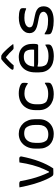

<svg xmlns="http://www.w3.org/2000/svg" viewBox="1064 -1924 872 3040"><g transform="rotate(-90 1500.0 -404.0)"><path d="M114 -535Q126 -535 134.5 -532Q143 -529 148 -523.5Q153 -518 154 -507Q170 -418 189.5 -343Q209 -268 234 -200Q259 -132 292 -64H303Q325 -106 343.5 -148.5Q362 -191 377.5 -234.5Q393 -278 405.5 -325Q418 -372 429 -423.5Q440 -475 448 -532Q463 -534 478 -534.5Q493 -535 508 -535Q521 -535 529 -530.5Q537 -526 540.5 -518Q544 -510 542 -497Q527 -421 508 -351.5Q489 -282 465.5 -219.5Q442 -157 414.5 -101.5Q387 -46 354 3Q333 4 312 4.5Q291 5 272 5Q261 5 252.5 2.5Q244 0 236.5 -7.5Q229 -15 221 -28Q198 -66 178.5 -108.5Q159 -151 142 -198Q125 -245 109 -297.5Q93 -350 79.5 -408.5Q66 -467 53 -532Q67 -534 83 -534.5Q99 -535 114 -535Z M901 -543Q951 -543 993 -524.5Q1035 -506 1066.5 -472Q1098 -438 1115.5 -390.5Q1133 -343 1133 -284V-223Q1133 -152 1103 -99.5Q1073 -47 1020.5 -18Q968 11 899 11Q847 11 804.5 -5Q762 -21 731.5 -50.5Q701 -80 684 -123Q667 -166 667 -220V-281Q667 -360 697.5 -419Q728 -478 781 -510.5Q834 -543 901 -543ZM908 -457Q858 -457 824.5 -434Q791 -411 774.5 -370.5Q758 -330 758 -277V-223Q758 -187 768.5 -154.5Q779 -122 802 -98Q821 -87 843 -81Q865 -75 891 -75Q942 -75 975.5 -94Q1009 -113 1025.5 -147.5Q1042 -182 1042 -226V-280Q1042 -331 1029.5 -370Q1017 -409 990 -436Q974 -446 954 -451.5Q934 -457 908 -457Z M1541 -543Q1580 -543 1611 -536.5Q1642 -530 1664 -520.5Q1686 -511 1696 -500Q1704 -493 1706.5 -484.5Q1709 -476 1709 -462Q1709 -446 1708 -431Q1707 -416 1705 -401H1694Q1659 -427 1624.5 -440Q1590 -453 1539 -453Q1485 -453 1447 -431Q1409 -409 1389 -367Q1369 -325 1369 -267V-223Q1369 -188 1378 -159.5Q1387 -131 1406 -109Q1431 -93 1461.5 -85Q1492 -77 1531 -77Q1567 -77 1596 -82.5Q1625 -88 1650.5 -100Q1676 -112 1699 -129H1710Q1711 -117 1711 -104Q1711 -91 1711 -76Q1711 -64 1708 -54Q1705 -44 1697 -36Q1685 -24 1661 -13.5Q1637 -3 1603.5 4Q1570 11 1528 11Q1472 11 1425.5 -6Q1379 -23 1345.5 -54Q1312 -85 1294 -128Q1276 -171 1276 -223V-275Q1276 -360 1310 -420Q1344 -480 1403.5 -511.5Q1463 -543 1541 -543Z M2116 -543Q2178 -543 2225 -518Q2272 -493 2298.5 -445.5Q2325 -398 2325 -330V-291Q2325 -274 2322.5 -261.5Q2320 -249 2315 -242.5Q2310 -236 2302 -236H2038Q2020 -236 2004 -238.5Q1988 -241 1975 -245L1951 -240L1945 -300H2232Q2234 -308 2234.5 -316.5Q2235 -325 2235 -333Q2235 -371 2226.5 -397Q2218 -423 2200 -442Q2184 -453 2165 -458Q2146 -463 2118 -463Q2047 -463 2006 -416.5Q1965 -370 1965 -271V-213Q1965 -191 1968.5 -172.5Q1972 -154 1979 -138Q1986 -122 1996 -109Q2020 -90 2052.5 -81Q2085 -72 2131 -72Q2167 -72 2196.5 -77Q2226 -82 2252.5 -93Q2279 -104 2304 -121H2314Q2315 -109 2315.5 -96.5Q2316 -84 2316 -72Q2316 -59 2312.5 -50Q2309 -41 2302 -34Q2288 -20 2261.5 -9.5Q2235 1 2201 6.5Q2167 12 2129 12Q2071 12 2023.5 -3.5Q1976 -19 1942.5 -49Q1909 -79 1891.5 -122.5Q1874 -166 1874 -222V-280Q1874 -345 1892.5 -394.5Q1911 -444 1944.5 -477Q1978 -510 2022 -526.5Q2066 -543 2116 -543ZM2085 -820Q2095 -820 2104.5 -820Q2114 -820 2125 -820Q2137 -820 2147 -815.5Q2157 -811 2177 -795Q2189 -784 2207 -766.5Q2225 -749 2246 -726Q2267 -703 2287 -679Q2307 -655 2324 -631Q2309 -628 2294 -626.5Q2279 -625 2262 -625Q2249 -625 2242 -629Q2235 -633 2224 -645Q2206 -666 2174.5 -695.5Q2143 -725 2092 -765L2143 -747H2084L2134 -766Q2080 -723 2044.5 -688.5Q2009 -654 1986 -624H1950Q1938 -624 1930.5 -626Q1923 -628 1919 -632.5Q1915 -637 1915 -641Q1915 -647 1920 -656Q1925 -665 1939 -682Q1952 -697 1970 -716.5Q1988 -736 2009 -756Q2030 -776 2050 -793Q2070 -810 2085 -820Z M2696 -79Q2760 -79 2793 -97Q2826 -115 2834 -144Q2834 -164 2826.5 -178.5Q2819 -193 2799 -204.5Q2779 -216 2741 -224L2641 -244Q2589 -255 2557 -272Q2525 -289 2510 -314.5Q2495 -340 2495 -373Q2495 -410 2513 -441Q2531 -472 2563.5 -494.5Q2596 -517 2641 -529.5Q2686 -542 2740 -542Q2778 -542 2807 -538Q2836 -534 2854.5 -527.5Q2873 -521 2879 -514Q2884 -510 2886.5 -504.5Q2889 -499 2890 -492Q2891 -485 2891 -476Q2891 -463 2890.5 -451Q2890 -439 2889 -427H2878Q2858 -436 2837.5 -442Q2817 -448 2793 -451Q2769 -454 2736 -454Q2691 -454 2657.5 -443.5Q2624 -433 2605.5 -414.5Q2587 -396 2587 -372Q2587 -357 2593.5 -345Q2600 -333 2620 -324Q2640 -315 2678 -307L2775 -287Q2828 -277 2860 -258.5Q2892 -240 2906 -213Q2920 -186 2920 -152Q2920 -99 2894 -63Q2868 -27 2816.5 -8.5Q2765 10 2690 10Q2651 10 2618 6Q2585 2 2559 -5Q2533 -12 2515 -20Q2497 -28 2488 -37Q2482 -44 2479 -53.5Q2476 -63 2476 -77Q2476 -93 2476.5 -106.5Q2477 -120 2477 -133H2488Q2511 -118 2532.5 -107.5Q2554 -97 2577.5 -91Q2601 -85 2630 -82Q2659 -79 2696 -79Z"/></g></svg>

Font: Rec Mono Semicasual
Style: Regular
Weight: 400
Version: Version 1.085; ttfautohint (v1.8.4.7-5d5b)